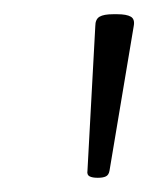

<svg xmlns="http://www.w3.org/2000/svg" viewBox="-20 -722 232 270"><path d="M117 -472Q110 -472 106 -474Q102 -476 103 -482L114 -685Q114 -695 120 -698.5Q126 -702 139 -702H145Q158 -702 164 -698.5Q170 -695 168 -685L134 -482Q133 -476 129 -474Q125 -472 118 -472Z"/></svg>

Font: Asap ExtraLight
Style: Italic
Weight: 250
Italic angle: -6°
Version: Version 3.001